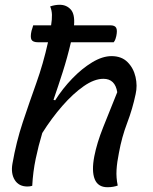

<svg xmlns="http://www.w3.org/2000/svg" viewBox="-20 -777 640 804"><path d="M95 4Q59 4 42 -23Q25 -50 32 -91Q48 -183 75.5 -265.5Q103 -348 132 -429Q161 -510 181 -600H140Q118 -600 112 -610.5Q106 -621 112 -648Q114 -654 116 -660.5Q118 -667 119 -671H194Q198 -696 197.5 -715Q197 -734 190 -750Q210 -757 230 -757Q258 -757 276 -737.5Q294 -718 290 -671H442Q461 -671 466.5 -660.5Q472 -650 467 -626Q466 -621 463.5 -613.5Q461 -606 456 -600H277Q262 -536 243 -476.5Q224 -417 204 -359L211 -357Q242 -406 282.5 -448Q323 -490 366 -516Q409 -542 447 -542Q489 -542 514 -517Q539 -492 547.5 -455Q556 -418 548 -383Q535 -321 512.5 -262Q490 -203 478 -137Q470 -98 468 -65.5Q466 -33 473 0Q465 3 454 5Q443 7 430 7Q390 7 376.5 -27Q363 -61 375 -123Q386 -179 412 -244Q438 -309 471 -391Q462 -447 413 -447Q375 -447 330.5 -416Q286 -385 241 -333.5Q196 -282 157 -220Q141 -167 129.5 -112Q118 -57 115 1Q106 4 95 4Z"/></svg>

Font: Recursive Mn Csl St
Style: Italic
Weight: 400
Italic angle: -15°
Monospace: yes
Version: Version 1.079;hotconv 1.0.112;makeotfexe 2.5.65598; ttfautoh